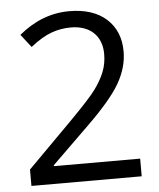

<svg xmlns="http://www.w3.org/2000/svg" viewBox="-52 -769 676 814"><g transform="rotate(-5 286.0 -362.0)"><path d="M518.1 -75.2H150.9V-79.1L307.1 -231.9C377 -299.8 424.3 -355.5 449.7 -399.9C475.1 -444.3 487.8 -488.8 487.8 -534.2C487.8 -592.3 468.8 -638.2 430.7 -672.9C392.6 -707 339.8 -724.1 272.9 -724.1C195.3 -724.1 124 -696.8 58.1 -642.1L101.1 -586.9C133.8 -612.8 163.1 -630.4 189.9 -640.1C216.3 -649.9 244.1 -654.8 273.9 -654.8C356 -654.8 404.8 -606.9 404.8 -530.8C404.8 -503.9 400.4 -478.5 391.1 -455.1C381.8 -431.6 368.2 -407.7 350.1 -382.8C332 -357.9 293.9 -316.9 236.8 -258.8L48.8 -69.8V0H518.1Z"/></g></svg>

Font: Sahel
Style: Regular
Weight: 400
Foundry: Saber Rastikerdar (saber.rastikerdar@gmail.com)
Version: Version 3.4.0